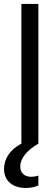

<svg xmlns="http://www.w3.org/2000/svg" viewBox="-39 -727 283 972"><path d="M69.3 0C11.7 30.3 -18.6 77.1 -18.6 127.9C-18.6 188 23.9 224.6 91.8 224.6C115.7 224.6 137.7 219.7 155.3 211.9V162.1C143.1 166 130.4 168 119.1 168C83.5 168 63.5 147.9 63.5 116.2C63.5 76.2 95.2 35.2 155.3 0V-707H69.3Z"/></svg>

Font: Wanted Sans
Style: Regular
Weight: 400
Designer: Original Design by Kil Hyung-jin and Kang Hanbin, Wanted Lab, Inc; Hangeul from Source Han Sans by Jang Soo-young and Ka
Foundry: Wanted Lab, Inc.
Version: Version 1.001;Glyphs 3.2 (3227)